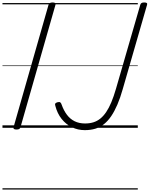

<svg xmlns="http://www.w3.org/2000/svg" viewBox="-20 -1035 1212 1555"><path d="M113 14Q99 14 93 9.5Q87 5 90 -6L373 -996Q377 -1006 384 -1010.5Q391 -1015 406 -1015Q420 -1015 426.5 -1010.5Q433 -1006 429 -995L146 -5Q143 5 136 9.5Q129 14 113 14ZM667 19Q611 19 562.5 -4.5Q514 -28 479 -72Q444 -116 428 -178Q423 -192 429 -198Q435 -204 446 -207Q461 -211 468 -206Q475 -201 479 -188Q496 -140 522 -105.5Q548 -71 584.5 -53Q621 -35 669 -35Q706 -35 736.5 -44.5Q767 -54 792.5 -74.5Q818 -95 840 -127.5Q862 -160 881.5 -206.5Q901 -253 919 -315L1116 -996Q1119 -1006 1126 -1010.5Q1133 -1015 1148 -1015Q1163 -1015 1168.5 -1010.5Q1174 -1006 1171 -996L974 -313Q954 -242 930.5 -187.5Q907 -133 880.5 -94Q854 -55 822 -29.5Q790 -4 751.5 7.5Q713 19 667 19ZM0 490H1096V500H0ZM0 -20H1096V0H0ZM0 -505H1096V-500H0ZM0 -1010H1096V-1000H0Z"/></svg>

Font: Playwrite AU QLD Guides
Style: Regular
Weight: 400
Designer: Veronika Burian, José Scaglione
Foundry: TypeTogether
Version: Version 1.003